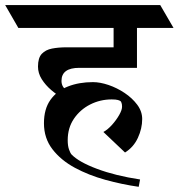

<svg xmlns="http://www.w3.org/2000/svg" viewBox="-74 -677 701 754"><path d="M372.1 -608.4H463.9V-410.6H237.3Q167.5 -410.6 167.5 -359.4Q167.5 -333.5 190.7 -321Q213.9 -308.6 251.5 -299.8L220.2 -268.6Q199.7 -275.4 175 -289.6Q150.4 -303.7 127.4 -323.2Q104.5 -342.8 89.8 -366.2Q75.2 -389.6 75.2 -415.5Q75.2 -449.7 90.1 -465.6Q105 -481.4 130.4 -486.3Q155.8 -491.2 187 -491.2H372.1ZM291 -354.5Q318.8 -354.5 352.1 -343.3Q385.3 -332 415.3 -312Q445.3 -292 464.8 -265.9Q484.4 -239.7 484.4 -209.5Q484.4 -172.4 467.5 -135.7Q450.7 -99.1 417 -78.1L332 -158.7Q349.1 -168 366 -186.8Q382.8 -205.6 394 -225.3Q405.3 -245.1 405.3 -257.8Q405.3 -267.6 403.3 -272.7Q401.4 -277.8 399.9 -279.3Q397.5 -281.7 389.4 -284.2Q381.3 -286.6 364.7 -286.6Q319.3 -286.6 280 -266.6Q240.7 -246.6 216.3 -210.7Q191.9 -174.8 191.9 -126.5Q191.9 -104.5 197 -90.1Q202.1 -75.7 207 -70.3Q235.8 -40.5 307.6 -13.7Q379.4 13.2 476.1 27.8L470.7 56.6Q405.8 47.4 340.1 29.3Q274.4 11.2 219.7 -18.3Q165 -47.9 131.8 -91.1Q98.6 -134.3 98.6 -192.9Q98.6 -249 124 -284.7Q149.4 -320.3 192.9 -337.4Q236.3 -354.5 291 -354.5ZM395 -657.2 447.3 -567.4H-2L-53.7 -657.2ZM555.2 -657.2 607.4 -567.4H159.2L106.4 -657.2Z"/></svg>

Font: Annapurna SIL
Style: Bold
Weight: 700
Designer: Peter Martin, Annie Olsen
Foundry: SIL International
Version: Version 2.000